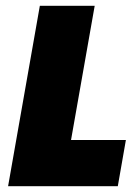

<svg xmlns="http://www.w3.org/2000/svg" viewBox="-20 -645 466 665"><path d="M388 0H8L118 -625H308L226 -160H416Z"/></svg>

Font: Changa One
Style: Italic
Weight: 400
Italic angle: -12°
Designer: Eduardo Rodriguez Tunni
Foundry: Eduardo Rodriguez Tunni
Version: Version 1.003